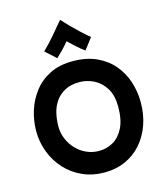

<svg xmlns="http://www.w3.org/2000/svg" viewBox="-157 -1209 1186 1373"><g transform="rotate(-15 436.0 -522.5)"><path d="M447 46Q358 46 284.5 13.5Q211 -19 158 -77Q105 -135 76.5 -209.5Q48 -284 48 -366Q48 -442 71 -515.5Q94 -589 140.5 -649.5Q187 -710 258.5 -746Q330 -782 428 -782Q530 -782 605 -747.5Q680 -713 728.5 -655Q777 -597 800.5 -524Q824 -451 824 -374Q824 -282 796.5 -205Q769 -128 718.5 -71.5Q668 -15 599 15.5Q530 46 447 46ZM447 -113Q504 -113 552.5 -141Q601 -169 630.5 -228.5Q660 -288 660 -384Q660 -467 627.5 -520Q595 -573 544 -599Q493 -625 437 -625Q373 -625 329.5 -602Q286 -579 259 -540.5Q232 -502 221 -454.5Q210 -407 210 -357Q210 -307 229 -263Q248 -219 280.5 -185Q313 -151 356 -132Q399 -113 447 -113ZM251 -902Q269 -919 292.5 -944Q316 -969 339.5 -996.5Q363 -1024 383.5 -1049Q404 -1074 419 -1091Q443 -1064 474 -1032.5Q505 -1001 538 -970.5Q571 -940 601 -915L538 -832Q507 -854 480.5 -878.5Q454 -903 424 -931Q400 -902 378.5 -879.5Q357 -857 329 -831Q327 -833 315.5 -843.5Q304 -854 288.5 -868Q273 -882 262 -892Q251 -902 251 -902Z"/></g></svg>

Font: KN Bobohei
Style: Bold
Weight: 700
Designer: Kingnam Type Foundry
Version: Version 1.710;March 18, 2023